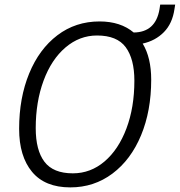

<svg xmlns="http://www.w3.org/2000/svg" viewBox="-20 -803 780 833"><path d="M740 -783 737 -764Q728 -701 691 -663.5Q654 -626 599 -614Q636 -553 636 -457Q636 -322 592 -216Q548 -110 468 -50Q388 10 285 10Q175 10 119 -57.5Q63 -125 63 -244Q63 -378 106.5 -484Q150 -590 229 -650Q308 -710 412 -710Q503 -710 560 -662Q655 -663 672 -763L675 -783ZM563 -453Q563 -547 525.5 -598Q488 -649 401 -649Q325 -649 264 -597Q203 -545 169 -453Q135 -361 135 -247Q135 -151 173 -101Q211 -51 296 -51Q373 -51 433.5 -102.5Q494 -154 528.5 -245.5Q563 -337 563 -453Z"/></svg>

Font: Niramit Light
Style: Italic
Weight: 300
Italic angle: -10°
Designer: Katatrad Aksorn Co.,Ltd.
Foundry: Cadson Demak Co.,Ltd.
Version: Version 1.000; ttfautohint (v1.6)